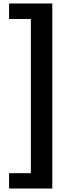

<svg xmlns="http://www.w3.org/2000/svg" viewBox="-20 -869 394 1101"><path d="M280 212H32V124H157V-760H32V-849H280Z"/></svg>

Font: Kdam Thmor Pro
Style: Regular
Weight: 400
Designer: Sovichet Tep, Longdey Hak
Foundry: Anagata Design
Version: Version 1.003; ttfautohint (v1.8.4.7-5d5b)